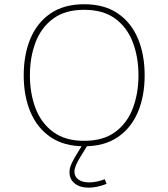

<svg xmlns="http://www.w3.org/2000/svg" viewBox="-20 -675 783 893"><path d="M371.6 -655.3Q464.8 -655.3 527.3 -613Q589.8 -570.8 621.3 -496.1Q652.8 -421.4 652.8 -324.7Q652.8 -228 621.3 -153.6Q589.8 -79.1 527.3 -36.9Q464.8 5.4 371.6 5.4Q278.3 5.4 215.8 -36.9Q153.3 -79.1 121.8 -153.6Q90.3 -228 90.3 -324.7Q90.3 -421.4 121.8 -496.1Q153.3 -570.8 215.8 -613Q278.3 -655.3 371.6 -655.3ZM371.6 -629.4Q282.7 -629.4 227.1 -588.1Q171.4 -546.9 145.3 -477.8Q119.1 -408.7 119.1 -324.7Q119.1 -240.7 145.3 -171.6Q171.4 -102.5 227.3 -61.3Q283.2 -20 371.6 -20Q460.4 -20 516.1 -61.3Q571.8 -102.5 597.9 -171.6Q624 -240.7 624 -324.7Q624 -408.7 597.9 -477.8Q571.8 -546.9 516.1 -588.1Q460.4 -629.4 371.6 -629.4ZM467.3 158.7 475.6 180.2Q430.7 197.8 392.1 197.8Q351.6 197.8 327.4 178.2Q303.2 158.7 303.2 126Q303.2 106.9 312.7 86.2Q322.3 65.4 335.9 43.5L362.3 0.5V-5.9L386.2 -0.5L387.2 0.5L353 56.2Q326.2 99.1 326.2 123.5Q326.2 146.5 344.7 159.9Q363.3 173.3 394.5 173.3Q428.7 173.3 467.3 158.7Z"/></svg>

Font: Estedad-FD Thin
Style: Regular
Weight: 100
Designer: Amin Abedi
Version: Version 7.3